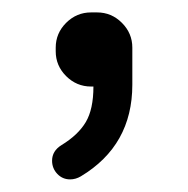

<svg xmlns="http://www.w3.org/2000/svg" viewBox="-20 -135 300 306"><path d="M190.9 -59.1V0Q190.9 96.7 108.9 146Q100.6 150.9 91.8 150.9Q79.6 150.9 71.3 142.1Q63 133.3 63 121.1Q63 105.5 78.1 96.2Q104.5 80.1 116.7 59.6Q128.9 39.1 128.9 2.9H125Q102.1 2.9 85.4 -13.7Q68.8 -30.3 68.8 -53.2V-59.1Q68.8 -82 85.4 -98.6Q102.1 -115.2 125 -115.2H134.8Q157.7 -115.2 174.3 -98.6Q190.9 -82 190.9 -59.1Z"/></svg>

Font: Aka-Acid-Varela
Style: Regular
Weight: 400
Designer: Joe Prince, Avraham Cornfeld, Cyberella
Foundry: Joe Prince, Avraham Cornfeld, Cyberella
Version: Version 2.000; ttfautohint (v1.5.33-1714) -l 8 -r 50 -G 200 